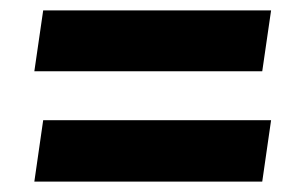

<svg xmlns="http://www.w3.org/2000/svg" viewBox="-20 -474 587 369"><path d="M501 -243 484 -125H46L63 -243ZM501 -454 484 -337H46L63 -454Z"/></svg>

Font: Magra
Style: Bold
Weight: 600
Designer: Viviana Monsalve
Foundry: Viviana Monsalve
Version: Version 1.001